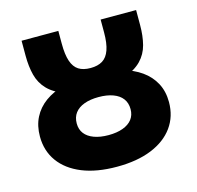

<svg xmlns="http://www.w3.org/2000/svg" viewBox="-98 -753 889 868"><g transform="rotate(-15 346.0 -319.0)"><path d="M346 12Q251 12 183.5 -15.5Q116 -43 80 -93Q44 -143 44 -210Q44 -260 63.5 -298.5Q83 -337 119.5 -363.5Q156 -390 208 -404V-369Q154 -389 125.5 -418.5Q97 -448 86.5 -488.5Q76 -529 76 -580V-650H248V-590Q248 -539 258.5 -508Q269 -477 290.5 -463.5Q312 -450 346 -450Q380 -450 402 -463.5Q424 -477 435 -508Q446 -539 446 -590V-650H612V-580Q612 -529 601.5 -488.5Q591 -448 562.5 -418.5Q534 -389 480 -369V-404Q532 -390 569.5 -363.5Q607 -337 627.5 -298.5Q648 -260 648 -210Q648 -143 612 -93Q576 -43 508.5 -15.5Q441 12 346 12ZM346 -136Q385 -136 413.5 -146.5Q442 -157 457 -176.5Q472 -196 472 -224Q472 -253 457 -273Q442 -293 413.5 -303.5Q385 -314 346 -314Q307 -314 278.5 -303.5Q250 -293 235 -273Q220 -253 220 -224Q220 -196 235 -176.5Q250 -157 278.5 -146.5Q307 -136 346 -136Z"/></g></svg>

Font: Source Sans 3 ExtraLight Black
Style: Regular
Weight: 900
Version: Version 3.052;hotconv 1.1.0;makeotfexe 2.6.0